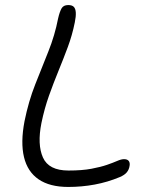

<svg xmlns="http://www.w3.org/2000/svg" viewBox="-20 -731 596 760"><path d="M250 9Q177 9 133 -21Q89 -51 75 -109Q61 -167 77 -251Q93 -330 119.5 -397Q146 -464 171.5 -527.5Q197 -591 210 -658Q216 -684 223.5 -697.5Q231 -711 250 -711Q265 -711 272 -704Q279 -697 280 -681.5Q281 -666 276 -642Q266 -592 248.5 -545Q231 -498 211.5 -450.5Q192 -403 174 -352.5Q156 -302 144 -244Q127 -159 150 -107.5Q173 -56 251 -56Q305 -56 342 -63Q379 -70 403.5 -78.5Q428 -87 444 -94Q460 -101 471 -101Q484 -101 489.5 -94Q495 -87 493 -75Q491 -60 482 -49Q473 -38 454 -30Q406 -10 355 -0.5Q304 9 250 9Z"/></svg>

Font: Shantell Sans Light
Style: Italic
Weight: 300
Italic angle: -11°
Designer: Stephen Nixon, Anya Danilova, Shantell Martin
Foundry: Arrow Type
Version: Version 1.008;[ac192a2d6]